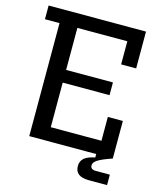

<svg xmlns="http://www.w3.org/2000/svg" viewBox="-122 -779 850 1010"><g transform="rotate(15 303.0 -273.5)"><path d="M464.8 -489.6V-615.4H192.8V-386.6H447.8V-317.4H192.8V-74.6H468.8V-204.4H550.6V0H95.6V-615.4H16.2V-690H546.6V-489.6ZM458.2 143Q383.2 143 383.2 85.8Q383.2 58.8 401.4 42.7Q419.6 26.6 460.2 18.6V-15L551 0Q494.8 19.4 473.3 33.3Q451.8 47.2 451.8 63Q451.8 86.2 480.8 86.2H557.6V143Z"/></g></svg>

Font: Mozilla Headline ExtraLight
Style: Regular
Weight: 200
Designer: Studio DRAMA
Foundry: Studio DRAMA
Version: Version 1.000